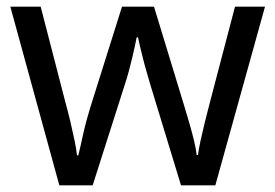

<svg xmlns="http://www.w3.org/2000/svg" viewBox="-20 -557 826 576"><path d="M431 -303Q425 -324 419 -344.5Q413 -365 408.5 -383.5Q404 -402 400 -418Q396 -434 394 -445H390Q388 -434 384.5 -418Q381 -402 376.5 -383Q372 -364 366.5 -343.5Q361 -323 354 -302L258 -1H158L11 -537H102L176 -251Q184 -222 191 -192.5Q198 -163 203.5 -136.5Q209 -110 211 -91H215Q218 -103 222 -121Q226 -139 230.5 -159Q235 -179 240.5 -199Q246 -219 251 -235L346 -537H442L534 -235Q541 -212 548.5 -186Q556 -160 562 -135.5Q568 -111 570 -92H574Q576 -109 581.5 -134.5Q587 -160 594.5 -190.5Q602 -221 610 -251L685 -537H775L626 -1H523Z"/></svg>

Font: ugurmukhi25
Style: Book
Weight: 400
Designer: Jelle Bosma - Monotype Design Team
Foundry: Monotype Imaging Inc.
Version: Version 2.003